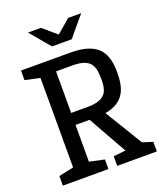

<svg xmlns="http://www.w3.org/2000/svg" viewBox="-163 -1022 960 1129"><g transform="rotate(-20 317.0 -458.0)"><path d="M373 0H621V-60L557 -80L414 -315C537 -337 561 -418 561 -515C561 -627 529 -720 343 -720H33V-660L126 -640V-80L33 -60V0H318V-60L225 -80V-310H313L449 -68L373 -60ZM225 -385V-645H327C445 -645 460 -593 460 -511C460 -438 445 -385 327 -385ZM481 -916H400L314 -843L229 -916H148L253 -791H376Z"/></g></svg>

Font: Hermeneus One
Style: Regular
Weight: 400
Designer: Rodrigo Fuenzalida, Pablo Impallari
Foundry: Pablo Impallari, Rodrigo Fuenzalida
Version: Version 1.002